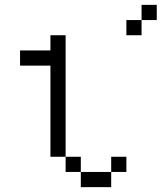

<svg xmlns="http://www.w3.org/2000/svg" viewBox="-20 -770 665 790"><path d="M437.5 -62.5H312.5V0H437.5ZM62.5 -500H187.5V-125H250V-625H187.5V-562.5H62.5ZM250 -62.5H312.5V-125H250ZM437.5 -62.5H500V-125H437.5ZM500 -625H562.5V-687.5H500ZM562.5 -687.5H625V-750H562.5Z"/></svg>

Font: ChillMoonMono
Style: Regular
Weight: 400
Designer: Warren2060
Foundry: ChillType
Version: Version 1.000;Glyphs 3.1.1 (3135)